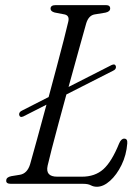

<svg xmlns="http://www.w3.org/2000/svg" viewBox="-20 -720 544 752"><path d="M55 -270Q53.5 -281.5 67.5 -287.5L170.5 -340Q187 -401 202.5 -459.5Q218 -518 230 -564.5Q242 -611 247.5 -635.5Q253 -659 233 -663.5L194 -671Q178 -675.5 178 -686Q178 -700 198.5 -700H394.5Q411.5 -700 411.5 -687Q411.5 -674.5 393 -670.5L350.5 -663.5Q327 -659.5 317.5 -628Q308 -594.5 289 -526Q270 -457.5 248.5 -379.5L417.5 -465.5Q431 -471.5 434 -460Q436 -448.5 422 -442.5L240 -350Q224 -291.5 209 -236Q194 -180.5 182.8 -137Q171.5 -93.5 166.5 -71Q157 -28 204 -28H301Q352 -28 384.8 -57.2Q417.5 -86.5 446.5 -158Q454.5 -177 466.5 -177Q480 -177 478.5 -158.5Q475 -112.5 456 -73.8Q437 -35 411 -11.8Q385 11.5 359.5 11.5Q346.5 11.5 335.8 5.8Q325 0 306.5 0H23Q2.5 0 4.5 -14Q5 -26 24 -30L58 -35.5Q87 -40.5 98 -77Q107.5 -110.5 125 -174Q142.5 -237.5 162 -310L71.5 -264Q58 -258 55 -270Z"/></svg>

Font: Fraunces 72pt Soft Light
Style: Italic
Weight: 300
Italic angle: -16°
Version: Version 1.000;[b76b70a41]